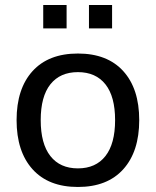

<svg xmlns="http://www.w3.org/2000/svg" viewBox="-20 -736 620 764"><path d="M290 -523Q407 -523 470.5 -453Q534 -383 534 -258Q534 -133 470.5 -62.5Q407 8 290 8Q173 8 109.5 -62.5Q46 -133 46 -258Q46 -383 109.5 -453Q173 -523 290 -523ZM290 -66Q361 -66 399.5 -115Q438 -164 438 -258Q438 -352 399.5 -400.5Q361 -449 290 -449Q219 -449 180.5 -400.5Q142 -352 142 -258Q142 -164 180.5 -115Q219 -66 290 -66ZM245 -716V-623H152V-716ZM426 -716V-623H334V-716Z"/></svg>

Font: Telex
Style: Regular
Weight: 400
Designer: Andres Torresi
Foundry: Andres Torresi
Version: Version 1.100